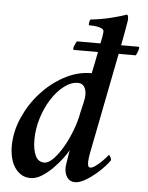

<svg xmlns="http://www.w3.org/2000/svg" viewBox="-51 -737 604 786"><g transform="rotate(5 250.5 -344.0)"><path d="M154 -62Q172 -62 192 -83Q212 -104 230.5 -136Q249 -168 263.5 -206.5Q278 -245 284 -280Q287 -294 292.5 -316Q298 -338 298 -354Q298 -373 289.5 -386Q281 -399 264 -399Q235 -399 206.5 -377Q178 -355 155.5 -319.5Q133 -284 119.5 -240Q106 -196 106 -152Q106 -112 117.5 -87Q129 -62 154 -62ZM104 6Q81 6 64.5 -4.5Q48 -15 37 -32.5Q26 -50 21 -72Q16 -94 16 -117Q16 -177 41.5 -235Q67 -293 108 -338.5Q149 -384 200.5 -412.5Q252 -441 304 -443Q306 -444 310 -443.5Q314 -443 316 -443Q321 -464 325.5 -488.5Q330 -513 334 -532H235Q232 -532 232 -537Q232 -542 234.5 -548Q237 -554 240 -560Q243 -566 244 -568H341Q344 -581 346.5 -595.5Q349 -610 349 -618Q349 -625 341.5 -629Q334 -633 324.5 -635Q315 -637 304.5 -637.5Q294 -638 288 -638Q286 -641 287.5 -650Q289 -659 292 -662Q313 -664 335.5 -668Q358 -672 378 -677Q398 -682 414.5 -687Q431 -692 439 -695Q443 -693 444 -687Q445 -681 445 -676Q445 -673 443.5 -664.5Q442 -656 440 -644.5Q438 -633 436 -621Q434 -609 432 -600L426 -568H497Q501 -568 500.5 -563Q500 -558 498 -552Q496 -546 493.5 -540Q491 -534 489 -532H419L337 -114Q336 -111 334.5 -98Q333 -85 333 -81Q333 -74 334.5 -66Q336 -58 344 -58Q352 -58 364 -66.5Q376 -75 387 -85.5Q398 -96 406 -105.5Q414 -115 415 -116Q418 -116 422 -108.5Q426 -101 426 -96Q421 -87 405.5 -70Q390 -53 370 -36Q350 -19 327.5 -6Q305 7 286 7Q266 7 254.5 -8.5Q243 -24 243 -50Q243 -54 244.5 -64Q246 -74 248 -85.5Q250 -97 251.5 -107.5Q253 -118 254 -122Q248 -110 232 -88.5Q216 -67 195.5 -46Q175 -25 151 -9.5Q127 6 104 6Z"/></g></svg>

Font: Vermiglione Medium
Style: Italic
Weight: 500
Italic angle: -11°
Version: Version 1.000